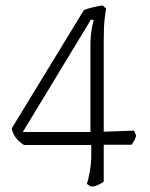

<svg xmlns="http://www.w3.org/2000/svg" viewBox="-20 -583 554 707"><path d="M318 104Q314 104 309.5 101Q305 98 300 94Q305 80 310.5 49.5Q316 19 316 -9V-49H69Q54 -57 41 -72.5Q28 -88 23 -110L289 -546Q301 -551 319.5 -555.5Q338 -560 358 -563L371 -551Q368 -539 365 -511Q362 -483 362 -430V-98L473 -102L481 -85Q480 -75 474 -65Q468 -55 464 -50H362V86Q354 92 341 98Q328 104 318 104ZM64 -97H313V-421Q313 -447 317 -471.5Q321 -496 325 -509L315 -511Z"/></svg>

Font: Texturina 72pt Thin
Style: Regular
Weight: 100
Designer: Guillermo Torres Carreño
Foundry: Omnibus-Type
Version: Version 1.002; ttfautohint (v1.8.3)